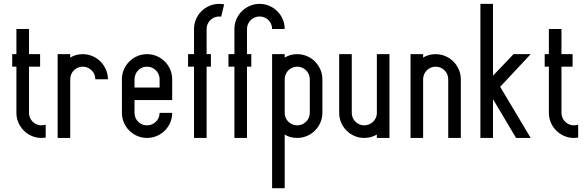

<svg xmlns="http://www.w3.org/2000/svg" viewBox="-20 -722 3058 1005"><path d="M131.8 -131.3Q131.8 -117.7 137 -105.7Q142.1 -93.8 150.9 -85Q159.7 -76.2 171.6 -71Q183.6 -65.9 197.3 -65.9Q202.6 -65.9 208.5 -66.9Q214.4 -67.9 219.2 -69.3V-1.5Q208 0 197.3 0Q169.9 0 146.2 -10.3Q122.6 -20.5 104.5 -38.6Q86.4 -56.6 76.2 -80.3Q65.9 -104 65.9 -131.3V-373H43.9V-438.5H65.9V-570.3H131.8V-438.5H189.9V-373H131.8Z M347.7 0H281.7V-438.5H347.7V-420.4Q376 -438.5 413.1 -438.5Q439.9 -438.5 464.1 -428.2Q488.3 -418 506.1 -399.9Q523.9 -381.8 534.4 -357.9Q544.9 -334 544.9 -307.1H479Q479 -320.8 473.9 -332.8Q468.8 -344.7 459.7 -353.8Q450.7 -362.8 438.7 -367.9Q426.8 -373 413.1 -373Q399.4 -373 387.7 -367.9Q376 -362.8 367.2 -354.2Q358.4 -345.7 353.3 -334Q348.1 -322.3 347.7 -309.1Z M749.5 -438.5Q776.9 -438.5 800.8 -428.2Q824.7 -418 842.8 -399.9Q860.8 -381.8 871.1 -357.9Q881.3 -334 881.3 -307.1V-198.2H684.1V-131.3Q684.1 -117.7 689.2 -105.7Q694.3 -93.8 703.1 -85Q711.9 -76.2 723.9 -71Q735.8 -65.9 749.5 -65.9Q763.2 -65.9 775.1 -71Q787.1 -76.2 796.1 -85Q805.2 -93.8 810.3 -105.7Q815.4 -117.7 815.4 -131.3H881.3Q881.3 -104 871.1 -80.3Q860.8 -56.6 842.8 -38.6Q824.7 -20.5 800.8 -10.3Q776.9 0 749.5 0Q722.2 0 698.5 -10.3Q674.8 -20.5 656.7 -38.6Q638.7 -56.6 628.4 -80.3Q618.2 -104 618.2 -131.3V-307.1Q618.2 -334 628.4 -357.9Q638.7 -381.8 656.7 -399.9Q674.8 -418 698.5 -428.2Q722.2 -438.5 749.5 -438.5ZM684.1 -263.7H815.4V-307.1Q815.4 -320.8 810.3 -332.8Q805.2 -344.7 796.1 -353.8Q787.1 -362.8 775.1 -367.9Q763.2 -373 749.5 -373Q735.8 -373 723.9 -367.9Q711.9 -362.8 703.1 -353.8Q694.3 -344.7 689.2 -332.8Q684.1 -320.8 684.1 -307.1Z M1137.7 -634.8Q1132.3 -635.7 1127.4 -635.7Q1113.8 -635.7 1101.8 -630.6Q1089.8 -625.5 1080.8 -616.7Q1071.8 -607.9 1066.7 -595.9Q1061.5 -584 1061.5 -570.3V-438.5H1084V-373H1061.5V0H995.6V-373H964.4V-438.5H995.6V-570.3Q995.6 -597.2 1005.9 -621.1Q1016.1 -645 1034.2 -663.1Q1052.2 -681.2 1076.2 -691.4Q1100.1 -701.7 1127.4 -701.7Q1140.6 -701.7 1153.3 -699.2Z M1272.9 -373V0H1207V-131.3V-373H1175.8V-438.5H1207V-570.3Q1207 -597.2 1217.3 -621.1Q1227.5 -645 1245.6 -663.1Q1263.7 -681.2 1287.6 -691.4Q1311.5 -701.7 1338.9 -701.7Q1365.7 -701.7 1389.6 -691.4Q1413.6 -681.2 1431.6 -663.1Q1449.7 -645 1460 -621.1Q1470.2 -597.2 1470.2 -570.3H1404.3Q1404.3 -584 1399.2 -595.9Q1394 -607.9 1385.3 -616.7Q1376.5 -625.5 1364.5 -630.6Q1352.5 -635.7 1338.9 -635.7Q1325.2 -635.7 1313.2 -630.6Q1301.3 -625.5 1292.2 -616.7Q1283.2 -607.9 1278.1 -595.9Q1272.9 -584 1272.9 -570.3V-438.5H1295.4V-373Z M1404.3 -438.5H1470.2V-420.4Q1498.5 -438.5 1535.6 -438.5Q1562.5 -438.5 1586.7 -428.2Q1610.8 -418 1628.7 -399.9Q1646.5 -381.8 1657 -357.9Q1667.5 -334 1667.5 -307.1V-131.3Q1667.5 -104 1657 -80.3Q1646.5 -56.6 1628.7 -38.6Q1610.8 -20.5 1586.7 -10.3Q1562.5 0 1535.6 0Q1498.5 0 1470.2 -17.6V263.2H1404.3ZM1601.6 -307.1Q1601.6 -320.8 1596.4 -332.8Q1591.3 -344.7 1582.3 -353.8Q1573.2 -362.8 1561.3 -367.9Q1549.3 -373 1535.6 -373Q1522 -373 1510 -367.9Q1498 -362.8 1489.3 -353.8Q1480.5 -344.7 1475.3 -332.8Q1470.2 -320.8 1470.2 -307.1V-131.3Q1470.2 -117.7 1475.3 -105.7Q1480.5 -93.8 1489.3 -85Q1498 -76.2 1510 -71Q1522 -65.9 1535.6 -65.9Q1549.3 -65.9 1561.3 -71Q1573.2 -76.2 1582.3 -85Q1591.3 -93.8 1596.4 -105.7Q1601.6 -117.7 1601.6 -131.3Z M1821.3 -438.5V-131.3Q1821.3 -117.7 1826.4 -105.7Q1831.5 -93.8 1840.3 -85Q1849.1 -76.2 1861.1 -71Q1873 -65.9 1886.7 -65.9Q1899.9 -65.9 1911.6 -70.8Q1923.3 -75.7 1932.4 -84.2Q1941.4 -92.8 1946.8 -104Q1952.1 -115.2 1952.6 -128.4V-438.5H2018.6V0H1952.6V-17.6Q1938 -9.3 1921.6 -4.6Q1905.3 0 1886.7 0Q1859.4 0 1835.7 -10.3Q1812 -20.5 1793.9 -38.6Q1775.9 -56.6 1765.6 -80.3Q1755.4 -104 1755.4 -131.3V-438.5Z M2326.2 -307.1Q2326.2 -320.8 2321 -332.8Q2315.9 -344.7 2306.9 -353.8Q2297.9 -362.8 2285.9 -367.9Q2273.9 -373 2260.3 -373Q2246.6 -373 2234.9 -367.9Q2223.1 -362.8 2214.4 -354.2Q2205.6 -345.7 2200.4 -334Q2195.3 -322.3 2194.8 -309.1V0H2128.9V-131.3V-438.5H2194.8V-420.4Q2223.1 -438.5 2260.3 -438.5Q2287.1 -438.5 2311.3 -428.2Q2335.4 -418 2353.3 -399.9Q2371.1 -381.8 2381.6 -357.9Q2392.1 -334 2392.1 -307.1V0H2326.2Z M2494.6 -701.7H2560.5V-325.7L2668 -438.5H2757.8L2598.1 -267.6L2757.8 0H2681.2L2560.5 -203.1V0H2494.6Z M2918.9 -131.3Q2918.9 -117.7 2924.1 -105.7Q2929.2 -93.8 2938 -85Q2946.8 -76.2 2958.7 -71Q2970.7 -65.9 2984.4 -65.9Q2989.7 -65.9 2995.6 -66.9Q3001.5 -67.9 3006.3 -69.3V-1.5Q2995.1 0 2984.4 0Q2957 0 2933.3 -10.3Q2909.7 -20.5 2891.6 -38.6Q2873.5 -56.6 2863.3 -80.3Q2853 -104 2853 -131.3V-373H2831.1V-438.5H2853V-570.3H2918.9V-438.5H2977.1V-373H2918.9Z"/></svg>

Font: Aeronef
Style: Regular
Weight: 400
Designer: Peter Wiegel - CAT-Fonts Germany
Foundry: CAT-Fonts, Peter Wiegel
Version: Version 0.002